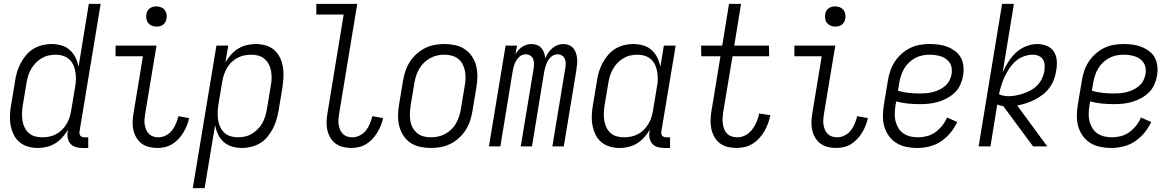

<svg xmlns="http://www.w3.org/2000/svg" viewBox="-20 -755 6040 990"><path d="M175 8Q148 8 123 0.5Q98 -7 79 -23.5Q60 -40 49.5 -63Q39 -86 34.5 -111.5Q30 -137 31.5 -164Q33 -191 38 -218L58 -338Q61 -361 68 -384Q75 -407 86.5 -429Q98 -451 114.5 -470.5Q131 -490 152 -503Q173 -516 197 -522Q221 -528 244 -528Q271 -528 296 -521Q321 -514 339.5 -497.5Q358 -481 369 -458.5Q380 -436 385 -411L438 -735H499L390 -77Q389 -71 390 -65Q391 -59 394.5 -55Q398 -51 403.5 -49Q409 -47 415 -47H435V8H406Q388 8 371.5 3.5Q355 -1 344 -13Q333 -25 329.5 -42Q326 -59 329 -77L331 -87Q318 -65 301.5 -46.5Q285 -28 264.5 -15.5Q244 -3 220.5 2.5Q197 8 175 8ZM198 -47Q215 -47 233.5 -50.5Q252 -54 269 -63Q286 -72 299.5 -85.5Q313 -99 323 -115.5Q333 -132 338.5 -149.5Q344 -167 347 -185L367 -305Q371 -325 371.5 -344.5Q372 -364 369 -383Q366 -402 358.5 -419Q351 -436 337.5 -448.5Q324 -461 305.5 -467Q287 -473 267 -473Q249 -473 230.5 -469Q212 -465 195 -455Q178 -445 164.5 -431Q151 -417 141 -400Q131 -383 125.5 -365Q120 -347 117 -329L97 -209Q94 -189 93.5 -170Q93 -151 96 -132.5Q99 -114 107 -97.5Q115 -81 128.5 -69Q142 -57 160 -52Q178 -47 198 -47Z M791 8Q769 8 747.5 2.5Q726 -3 709.5 -15.5Q693 -28 682.5 -46.5Q672 -65 667.5 -86Q663 -107 664 -129.5Q665 -152 669 -174L717 -465H576V-520H787L728 -165Q726 -151 725 -137Q724 -123 726.5 -110Q729 -97 734 -85Q739 -73 748.5 -64Q758 -55 770.5 -51Q783 -47 797 -47Q816 -47 835 -56.5Q854 -66 867 -82.5Q880 -99 887.5 -118Q895 -137 900 -156L955 -146Q951 -126 943.5 -107.5Q936 -89 925 -71Q914 -53 900 -38Q886 -23 868 -12Q850 -1 830 3.5Q810 8 791 8ZM787 -618Q774 -618 763 -622.5Q752 -627 744.5 -636Q737 -645 735 -657.5Q733 -670 735 -683Q736 -691 741 -699.5Q746 -708 753.5 -713Q761 -718 769.5 -720Q778 -722 786 -722Q799 -722 810.5 -717.5Q822 -713 829 -704Q836 -695 838.5 -682.5Q841 -670 838 -657Q837 -649 832 -640.5Q827 -632 820 -627Q813 -622 804 -620Q795 -618 787 -618Z M974 215 1096 -520H1157L1142 -433Q1155 -455 1171.5 -473.5Q1188 -492 1208.5 -504.5Q1229 -517 1252.5 -522.5Q1276 -528 1298 -528Q1325 -528 1350.5 -520.5Q1376 -513 1394.5 -496.5Q1413 -480 1424 -457Q1435 -434 1439 -408.5Q1443 -383 1441.5 -356Q1440 -329 1436 -302L1416 -182Q1412 -159 1405 -136Q1398 -113 1386.5 -91Q1375 -69 1359 -49.5Q1343 -30 1321.5 -17Q1300 -4 1276 2Q1252 8 1229 8Q1202 8 1177.5 1Q1153 -6 1134 -22.5Q1115 -39 1104.5 -61.5Q1094 -84 1089 -109L1035 215ZM1206 -47Q1224 -47 1243 -51Q1262 -55 1278.5 -65Q1295 -75 1309 -89Q1323 -103 1332.5 -120Q1342 -137 1347.5 -155Q1353 -173 1356 -191L1376 -311Q1380 -331 1380.5 -350Q1381 -369 1378 -387.5Q1375 -406 1366.5 -422.5Q1358 -439 1344.5 -451Q1331 -463 1313 -468Q1295 -473 1275 -473Q1258 -473 1240 -469.5Q1222 -466 1205 -457Q1188 -448 1174 -434.5Q1160 -421 1150.5 -404.5Q1141 -388 1135 -370.5Q1129 -353 1126 -335L1106 -215Q1103 -195 1102.5 -175.5Q1102 -156 1104.5 -137Q1107 -118 1115 -101Q1123 -84 1136 -71.5Q1149 -59 1167.5 -53Q1186 -47 1206 -47Z M1791 8Q1769 8 1747.5 2.5Q1726 -3 1709.5 -15.5Q1693 -28 1682.5 -46.5Q1672 -65 1667.5 -86Q1663 -107 1664 -129.5Q1665 -152 1669 -174L1752 -680H1611V-735H1822L1728 -165Q1726 -151 1725 -137Q1724 -123 1726.5 -110Q1729 -97 1734 -85Q1739 -73 1748.5 -64Q1758 -55 1770.5 -51Q1783 -47 1797 -47Q1816 -47 1835 -56.5Q1854 -66 1867 -82.5Q1880 -99 1887.5 -118Q1895 -137 1900 -156L1955 -146Q1951 -126 1943.5 -107.5Q1936 -89 1925 -71Q1914 -53 1900 -38Q1886 -23 1868 -12Q1850 -1 1830 3.5Q1810 8 1791 8Z M2201 8Q2173 8 2145.5 2Q2118 -4 2096 -19Q2074 -34 2059.5 -56.5Q2045 -79 2038.5 -105.5Q2032 -132 2032.5 -160.5Q2033 -189 2038 -218L2058 -338Q2062 -363 2070 -387.5Q2078 -412 2092.5 -435Q2107 -458 2127.5 -476.5Q2148 -495 2172 -507Q2196 -519 2221.5 -523.5Q2247 -528 2272 -528Q2300 -528 2327.5 -522Q2355 -516 2377 -501Q2399 -486 2414 -463.5Q2429 -441 2435.5 -414.5Q2442 -388 2441.5 -359.5Q2441 -331 2436 -302L2416 -182Q2412 -157 2404 -132.5Q2396 -108 2381.5 -85Q2367 -62 2346.5 -43.5Q2326 -25 2302 -13Q2278 -1 2252 3.5Q2226 8 2201 8ZM2201 -47Q2220 -47 2239 -51Q2258 -55 2275.5 -64.5Q2293 -74 2307.5 -88Q2322 -102 2331.5 -119Q2341 -136 2347 -154.5Q2353 -173 2356 -191L2376 -311Q2380 -331 2380.5 -350.5Q2381 -370 2377.5 -388.5Q2374 -407 2365.5 -423.5Q2357 -440 2342.5 -451.5Q2328 -463 2309.5 -468Q2291 -473 2272 -473Q2253 -473 2234.5 -469Q2216 -465 2198.5 -455.5Q2181 -446 2166.5 -432Q2152 -418 2142 -401Q2132 -384 2126 -365.5Q2120 -347 2117 -329L2097 -209Q2094 -189 2093.5 -169.5Q2093 -150 2096 -131.5Q2099 -113 2108 -96.5Q2117 -80 2131 -68.5Q2145 -57 2163.5 -52Q2182 -47 2201 -47Z M2501 0 2587 -520H2646L2638 -474Q2644 -486 2652.5 -496Q2661 -506 2672.5 -513.5Q2684 -521 2696.5 -524.5Q2709 -528 2721 -528Q2736 -528 2749.5 -522.5Q2763 -517 2772 -506.5Q2781 -496 2785.5 -482.5Q2790 -469 2792 -454Q2797 -469 2806.5 -482.5Q2816 -496 2828 -506.5Q2840 -517 2855 -522.5Q2870 -528 2885 -528Q2900 -528 2913.5 -522.5Q2927 -517 2936 -506.5Q2945 -496 2949.5 -482.5Q2954 -469 2955.5 -454.5Q2957 -440 2955.5 -424.5Q2954 -409 2952 -394L2887 0H2828L2895 -404Q2897 -417 2897 -429Q2897 -441 2892 -452Q2887 -463 2877 -469Q2867 -475 2855 -475Q2845 -475 2835.5 -471Q2826 -467 2818.5 -459.5Q2811 -452 2805.5 -442.5Q2800 -433 2796.5 -423.5Q2793 -414 2790.5 -404.5Q2788 -395 2786 -385L2723 0H2665L2732 -404Q2734 -417 2733.5 -429Q2733 -441 2728.5 -452Q2724 -463 2713.5 -469Q2703 -475 2691 -475Q2681 -475 2671.5 -471Q2662 -467 2655 -459.5Q2648 -452 2642 -442.5Q2636 -433 2632.5 -423.5Q2629 -414 2627 -404.5Q2625 -395 2623 -385L2560 0Z M3175 8Q3148 8 3123 0.5Q3098 -7 3079 -23.5Q3060 -40 3049.5 -63Q3039 -86 3034.5 -111.5Q3030 -137 3031.5 -164Q3033 -191 3038 -218L3058 -338Q3061 -361 3068 -384Q3075 -407 3086.5 -429Q3098 -451 3114.5 -470.5Q3131 -490 3152 -503Q3173 -516 3197 -522Q3221 -528 3244 -528Q3271 -528 3296 -521Q3321 -514 3339.5 -497.5Q3358 -481 3369 -458.5Q3380 -436 3385 -411L3403 -520H3464L3390 -77Q3389 -71 3390 -65Q3391 -59 3394.5 -55Q3398 -51 3403.5 -49Q3409 -47 3415 -47H3435V8H3406Q3388 8 3371.5 3.5Q3355 -1 3344 -13Q3333 -25 3329.5 -42Q3326 -59 3329 -77L3331 -87Q3318 -65 3301.5 -46.5Q3285 -28 3264.5 -15.5Q3244 -3 3220.5 2.5Q3197 8 3175 8ZM3198 -47Q3215 -47 3233.5 -50.5Q3252 -54 3269 -63Q3286 -72 3299.5 -85.5Q3313 -99 3323 -115.5Q3333 -132 3338.5 -149.5Q3344 -167 3347 -185L3367 -305Q3371 -325 3371.5 -344.5Q3372 -364 3369 -383Q3366 -402 3358.5 -419Q3351 -436 3337.5 -448.5Q3324 -461 3305.5 -467Q3287 -473 3267 -473Q3249 -473 3230.5 -469Q3212 -465 3195 -455Q3178 -445 3164.5 -431Q3151 -417 3141 -400Q3131 -383 3125.5 -365Q3120 -347 3117 -329L3097 -209Q3094 -189 3093.5 -170Q3093 -151 3096 -132.5Q3099 -114 3107 -97.5Q3115 -81 3128.5 -69Q3142 -57 3160 -52Q3178 -47 3198 -47Z M3778 8Q3754 8 3731.5 2.5Q3709 -3 3691.5 -16.5Q3674 -30 3663 -50Q3652 -70 3647.5 -92.5Q3643 -115 3644 -138.5Q3645 -162 3649 -186L3695 -465H3596L3595 -520H3704L3739 -735H3801L3766 -520H3945L3946 -465H3757L3709 -177Q3707 -162 3706 -147Q3705 -132 3707 -117.5Q3709 -103 3714 -89.5Q3719 -76 3729 -66Q3739 -56 3753 -51.5Q3767 -47 3782 -47Q3796 -47 3811 -52Q3826 -57 3838 -66.5Q3850 -76 3859 -88Q3868 -100 3875 -113.5Q3882 -127 3887 -141.5Q3892 -156 3894 -170L3952 -161Q3948 -140 3940.5 -119.5Q3933 -99 3922 -79.5Q3911 -60 3895.5 -43Q3880 -26 3861 -14Q3842 -2 3820 3Q3798 8 3778 8Z M4291 8Q4269 8 4247.5 2.5Q4226 -3 4209.5 -15.5Q4193 -28 4182.5 -46.5Q4172 -65 4167.5 -86Q4163 -107 4164 -129.5Q4165 -152 4169 -174L4217 -465H4076V-520H4287L4228 -165Q4226 -151 4225 -137Q4224 -123 4226.5 -110Q4229 -97 4234 -85Q4239 -73 4248.5 -64Q4258 -55 4270.5 -51Q4283 -47 4297 -47Q4316 -47 4335 -56.5Q4354 -66 4367 -82.5Q4380 -99 4387.5 -118Q4395 -137 4400 -156L4455 -146Q4451 -126 4443.5 -107.5Q4436 -89 4425 -71Q4414 -53 4400 -38Q4386 -23 4368 -12Q4350 -1 4330 3.5Q4310 8 4291 8ZM4287 -618Q4274 -618 4263 -622.5Q4252 -627 4244.5 -636Q4237 -645 4235 -657.5Q4233 -670 4235 -683Q4236 -691 4241 -699.5Q4246 -708 4253.5 -713Q4261 -718 4269.5 -720Q4278 -722 4286 -722Q4299 -722 4310.5 -717.5Q4322 -713 4329 -704Q4336 -695 4338.5 -682.5Q4341 -670 4338 -657Q4337 -649 4332 -640.5Q4327 -632 4320 -627Q4313 -622 4304 -620Q4295 -618 4287 -618Z M4709 8Q4680 8 4652 2Q4624 -4 4601.5 -18Q4579 -32 4563 -54.5Q4547 -77 4539.5 -103.5Q4532 -130 4532.5 -159Q4533 -188 4538 -218L4558 -338Q4562 -363 4570 -387.5Q4578 -412 4592.5 -435Q4607 -458 4627.5 -476.5Q4648 -495 4672 -507Q4696 -519 4721.5 -523.5Q4747 -528 4772 -528Q4796 -528 4820 -525Q4844 -522 4865.5 -513.5Q4887 -505 4905.5 -491Q4924 -477 4934.5 -457.5Q4945 -438 4947.5 -414Q4950 -390 4946 -365Q4942 -342 4932 -319Q4922 -296 4904 -278.5Q4886 -261 4864 -249Q4842 -237 4818.5 -230Q4795 -223 4771.5 -220.5Q4748 -218 4725 -218Q4693 -218 4662 -221Q4631 -224 4601 -232L4597 -209Q4594 -188 4593.5 -167.5Q4593 -147 4598 -128.5Q4603 -110 4613 -93.5Q4623 -77 4639 -66.5Q4655 -56 4674 -51.5Q4693 -47 4714 -47Q4736 -47 4759.5 -53Q4783 -59 4803 -73.5Q4823 -88 4838.5 -107.5Q4854 -127 4863 -149L4916 -126Q4902 -96 4880.5 -70Q4859 -44 4831 -25.5Q4803 -7 4771.5 0.5Q4740 8 4709 8ZM4725 -273Q4741 -273 4757.5 -274.5Q4774 -276 4791 -280.5Q4808 -285 4824.5 -293Q4841 -301 4854.5 -313Q4868 -325 4876 -341Q4884 -357 4887 -374Q4889 -389 4887 -404Q4885 -419 4877 -431Q4869 -443 4857.5 -451.5Q4846 -460 4831.5 -464.5Q4817 -469 4802 -471Q4787 -473 4772 -473Q4754 -473 4735 -469Q4716 -465 4698.5 -455.5Q4681 -446 4666.5 -432Q4652 -418 4642 -401Q4632 -384 4626 -365.5Q4620 -347 4617 -329L4610 -287Q4638 -279 4666.5 -276Q4695 -273 4725 -273Z M5026 0 5147 -735H5208L5150 -382Q5163 -410 5179.5 -436.5Q5196 -463 5219 -484Q5242 -505 5271 -516.5Q5300 -528 5329 -528Q5355 -528 5378.5 -518Q5402 -508 5414.5 -488Q5427 -468 5429 -442.5Q5431 -417 5426 -391Q5423 -368 5414.5 -345.5Q5406 -323 5391.5 -303Q5377 -283 5357 -267.5Q5337 -252 5315.5 -241Q5294 -230 5270.5 -222.5Q5247 -215 5225 -211L5380 0H5307L5153 -208Q5145 -209 5137.5 -211Q5130 -213 5122 -216L5087 0ZM5181 -259Q5201 -259 5220 -263Q5239 -267 5258.5 -273.5Q5278 -280 5296 -290Q5314 -300 5328.5 -315Q5343 -330 5352 -348.5Q5361 -367 5365 -387Q5367 -403 5366.5 -418.5Q5366 -434 5358.5 -447Q5351 -460 5336.5 -466.5Q5322 -473 5306 -473Q5283 -473 5259.5 -464.5Q5236 -456 5217.5 -440Q5199 -424 5185 -403Q5171 -382 5160.5 -360Q5150 -338 5143 -315Q5136 -292 5131 -269Q5142 -264 5155 -261.5Q5168 -259 5181 -259Z M5709 8Q5680 8 5652 2Q5624 -4 5601.5 -18Q5579 -32 5563 -54.5Q5547 -77 5539.5 -103.5Q5532 -130 5532.5 -159Q5533 -188 5538 -218L5558 -338Q5562 -363 5570 -387.5Q5578 -412 5592.5 -435Q5607 -458 5627.5 -476.5Q5648 -495 5672 -507Q5696 -519 5721.5 -523.5Q5747 -528 5772 -528Q5796 -528 5820 -525Q5844 -522 5865.5 -513.5Q5887 -505 5905.5 -491Q5924 -477 5934.5 -457.5Q5945 -438 5947.5 -414Q5950 -390 5946 -365Q5942 -342 5932 -319Q5922 -296 5904 -278.5Q5886 -261 5864 -249Q5842 -237 5818.5 -230Q5795 -223 5771.5 -220.5Q5748 -218 5725 -218Q5693 -218 5662 -221Q5631 -224 5601 -232L5597 -209Q5594 -188 5593.5 -167.5Q5593 -147 5598 -128.5Q5603 -110 5613 -93.5Q5623 -77 5639 -66.5Q5655 -56 5674 -51.5Q5693 -47 5714 -47Q5736 -47 5759.5 -53Q5783 -59 5803 -73.5Q5823 -88 5838.5 -107.5Q5854 -127 5863 -149L5916 -126Q5902 -96 5880.5 -70Q5859 -44 5831 -25.5Q5803 -7 5771.5 0.5Q5740 8 5709 8ZM5725 -273Q5741 -273 5757.5 -274.5Q5774 -276 5791 -280.5Q5808 -285 5824.5 -293Q5841 -301 5854.5 -313Q5868 -325 5876 -341Q5884 -357 5887 -374Q5889 -389 5887 -404Q5885 -419 5877 -431Q5869 -443 5857.5 -451.5Q5846 -460 5831.5 -464.5Q5817 -469 5802 -471Q5787 -473 5772 -473Q5754 -473 5735 -469Q5716 -465 5698.5 -455.5Q5681 -446 5666.5 -432Q5652 -418 5642 -401Q5632 -384 5626 -365.5Q5620 -347 5617 -329L5610 -287Q5638 -279 5666.5 -276Q5695 -273 5725 -273Z"/></svg>

Font: Iosevka Term Curly Light
Style: Italic
Weight: 300
Italic angle: -9°
Designer: Belleve Invis
Foundry: Belleve Invis
Version: Version 32.3.0